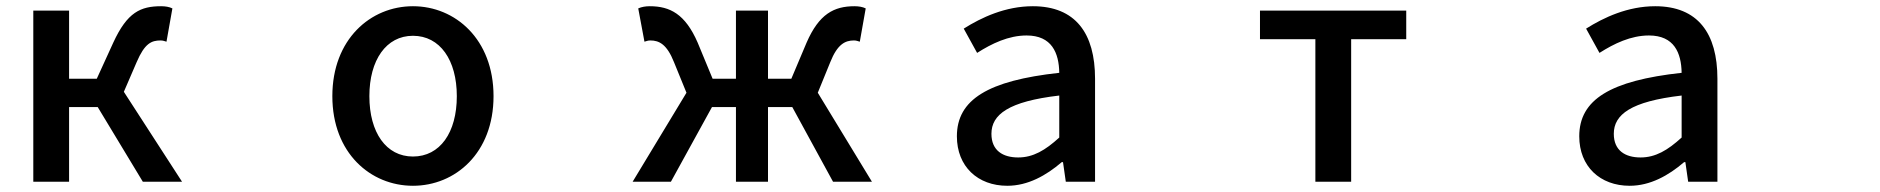

<svg xmlns="http://www.w3.org/2000/svg" viewBox="-20 -562 6040 617"><path d="M87 -528V22H202V-218H294L439 22H565L378 -267L419 -362C445 -423 467 -432 496 -432C504 -432 508 -430 515 -428L534 -535C524 -540 511 -542 498 -542C432 -542 389 -523 344 -425L291 -309H202V-528Z M1307 35C1443 35 1566 -70 1566 -253C1566 -436 1443 -542 1307 -542C1171 -542 1048 -436 1048 -253C1048 -70 1171 35 1307 35ZM1167 -253C1167 -369 1221 -447 1307 -447C1394 -447 1448 -369 1448 -253C1448 -136 1394 -59 1307 -59C1221 -59 1167 -136 1167 -253Z M2146 -362 2186 -264 2013 22H2136L2268 -218H2345V22H2448V-218H2526L2657 22H2782L2608 -264L2648 -362C2671 -420 2696 -432 2724 -432C2732 -432 2736 -430 2743 -428L2762 -535C2752 -540 2739 -542 2726 -542C2660 -542 2612 -517 2572 -425L2523 -309H2448V-528H2345V-309H2270L2222 -425C2182 -517 2133 -542 2068 -542C2055 -542 2042 -540 2031 -535L2051 -428C2058 -430 2062 -432 2070 -432C2098 -432 2123 -420 2146 -362Z M3217 35C3283 35 3342 2 3392 -41H3396L3405 22H3499V-309C3499 -455 3436 -542 3299 -542C3211 -542 3134 -506 3077 -470L3120 -392C3167 -422 3221 -448 3279 -448C3360 -448 3383 -392 3384 -328C3155 -303 3055 -242 3055 -124C3055 -27 3122 35 3217 35ZM3166 -132C3166 -194 3221 -236 3384 -255V-120C3339 -79 3300 -56 3252 -56C3203 -56 3166 -78 3166 -132Z M4207 -436V22H4322V-436H4499V-528H4029V-436Z M5217 35C5283 35 5342 2 5392 -41H5396L5405 22H5499V-309C5499 -455 5436 -542 5299 -542C5211 -542 5134 -506 5077 -470L5120 -392C5167 -422 5221 -448 5279 -448C5360 -448 5383 -392 5384 -328C5155 -303 5055 -242 5055 -124C5055 -27 5122 35 5217 35ZM5166 -132C5166 -194 5221 -236 5384 -255V-120C5339 -79 5300 -56 5252 -56C5203 -56 5166 -78 5166 -132Z"/></svg>

Font: コーポレート・ロゴ ver3 Medium
Style: Regular
Weight: 500
Designer: [KANA_main] LOGOTYPE.JP [Source Han Sans] Ryoko NISHIZUKA 西塚涼子 (kana, bopomofo & ideographs); Paul D. Hunt (Latin, Greek
Version: Version 12.001;FEAKit 1.0